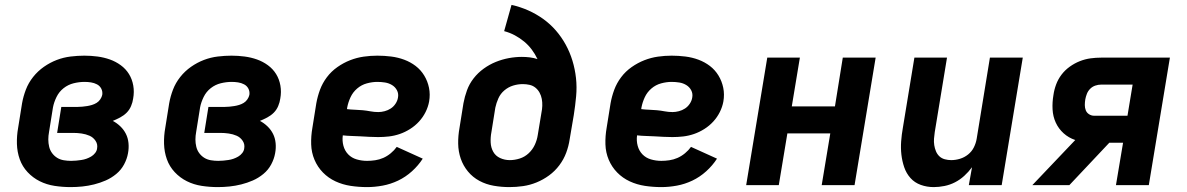

<svg xmlns="http://www.w3.org/2000/svg" viewBox="-20 -755 4840 783"><path d="M268 8Q235 8 202.5 3Q170 -2 142 -16Q114 -30 92.5 -53Q71 -76 60.5 -105.5Q50 -135 49 -168Q48 -201 54 -234L70 -334Q75 -362 85.5 -389.5Q96 -417 115 -441Q134 -465 159 -482.5Q184 -500 211.5 -510.5Q239 -521 268 -524.5Q297 -528 324 -528Q351 -528 377.5 -524.5Q404 -521 428 -512.5Q452 -504 472.5 -489Q493 -474 506 -453Q519 -432 523.5 -406Q528 -380 523 -353Q521 -338 514.5 -322.5Q508 -307 496.5 -295.5Q485 -284 470 -276Q455 -268 440 -262Q457 -253 471 -239.5Q485 -226 493.5 -209Q502 -192 504 -171.5Q506 -151 502 -130Q498 -107 486 -84.5Q474 -62 454 -45.5Q434 -29 411 -19Q388 -9 364 -3Q340 3 316 5.5Q292 8 268 8ZM270 -99Q281 -99 291 -100Q301 -101 311.5 -102.5Q322 -104 332 -107.5Q342 -111 351.5 -116.5Q361 -122 368 -131Q375 -140 376 -150Q379 -167 369.5 -181Q360 -195 345 -201.5Q330 -208 313 -210.5Q296 -213 279 -213H213L230 -319H297Q306 -319 316 -320Q326 -321 335.5 -322.5Q345 -324 355 -327Q365 -330 374 -335.5Q383 -341 389 -350Q395 -359 397 -368Q399 -382 393 -393.5Q387 -405 375.5 -411Q364 -417 351 -419Q338 -421 325 -421Q303 -421 280.5 -415.5Q258 -410 239.5 -395.5Q221 -381 210.5 -359.5Q200 -338 196 -317L180 -217Q177 -201 177 -186Q177 -171 180.5 -156.5Q184 -142 192.5 -130.5Q201 -119 213 -111.5Q225 -104 240 -101.5Q255 -99 270 -99Z M868 8Q835 8 802.5 3Q770 -2 742 -16Q714 -30 692.5 -53Q671 -76 660.5 -105.5Q650 -135 649 -168Q648 -201 654 -234L670 -334Q675 -362 685.5 -389.5Q696 -417 715 -441Q734 -465 759 -482.5Q784 -500 811.5 -510.5Q839 -521 868 -524.5Q897 -528 924 -528Q951 -528 977.5 -524.5Q1004 -521 1028 -512.5Q1052 -504 1072.5 -489Q1093 -474 1106 -453Q1119 -432 1123.5 -406Q1128 -380 1123 -353Q1121 -338 1114.5 -322.5Q1108 -307 1096.5 -295.5Q1085 -284 1070 -276Q1055 -268 1040 -262Q1057 -253 1071 -239.5Q1085 -226 1093.5 -209Q1102 -192 1104 -171.5Q1106 -151 1102 -130Q1098 -107 1086 -84.5Q1074 -62 1054 -45.5Q1034 -29 1011 -19Q988 -9 964 -3Q940 3 916 5.5Q892 8 868 8ZM870 -99Q881 -99 891 -100Q901 -101 911.5 -102.5Q922 -104 932 -107.5Q942 -111 951.5 -116.5Q961 -122 968 -131Q975 -140 976 -150Q979 -167 969.5 -181Q960 -195 945 -201.5Q930 -208 913 -210.5Q896 -213 879 -213H813L830 -319H897Q906 -319 916 -320Q926 -321 935.5 -322.5Q945 -324 955 -327Q965 -330 974 -335.5Q983 -341 989 -350Q995 -359 997 -368Q999 -382 993 -393.5Q987 -405 975.5 -411Q964 -417 951 -419Q938 -421 925 -421Q903 -421 880.5 -415.5Q858 -410 839.5 -395.5Q821 -381 810.5 -359.5Q800 -338 796 -317L780 -217Q777 -201 777 -186Q777 -171 780.5 -156.5Q784 -142 792.5 -130.5Q801 -119 813 -111.5Q825 -104 840 -101.5Q855 -99 870 -99Z M1477 8Q1443 8 1410 3Q1377 -2 1348 -15.5Q1319 -29 1297 -51.5Q1275 -74 1262.5 -103.5Q1250 -133 1249 -166.5Q1248 -200 1254 -234L1270 -334Q1275 -362 1285 -389Q1295 -416 1313 -440Q1331 -464 1356 -481.5Q1381 -499 1408 -509.5Q1435 -520 1463 -524Q1491 -528 1519 -528Q1547 -528 1575 -524.5Q1603 -521 1628.5 -511.5Q1654 -502 1675 -486Q1696 -470 1710 -447Q1724 -424 1729.5 -397Q1735 -370 1730 -341Q1726 -319 1715.5 -298Q1705 -277 1689 -259.5Q1673 -242 1652.5 -229Q1632 -216 1610 -208.5Q1588 -201 1566 -198.5Q1544 -196 1522 -196Q1504 -196 1486 -197Q1468 -198 1450 -199Q1432 -200 1414 -200.5Q1396 -201 1378 -203Q1375 -181 1380.5 -160.5Q1386 -140 1400 -125.5Q1414 -111 1434.5 -105Q1455 -99 1477 -99Q1493 -99 1510 -101.5Q1527 -104 1543 -111Q1559 -118 1573.5 -130Q1588 -142 1598 -156L1704 -108Q1686 -80 1660 -56.5Q1634 -33 1603.5 -18.5Q1573 -4 1540.5 2Q1508 8 1477 8ZM1523 -298Q1535 -298 1548.5 -301.5Q1562 -305 1573.5 -312.5Q1585 -320 1593 -332Q1601 -344 1603 -357Q1606 -373 1599 -386.5Q1592 -400 1579 -408Q1566 -416 1550.5 -418.5Q1535 -421 1519 -421Q1498 -421 1476 -415Q1454 -409 1436.5 -394Q1419 -379 1409.5 -358.5Q1400 -338 1396 -317L1395 -310Q1411 -308 1427 -307.5Q1443 -307 1459 -305.5Q1475 -304 1490.5 -301Q1506 -298 1523 -298Z M2057 8Q2025 8 1993.5 2.5Q1962 -3 1935 -17.5Q1908 -32 1888.5 -55.5Q1869 -79 1859 -108Q1849 -137 1848.5 -169Q1848 -201 1854 -234L1870 -334Q1875 -361 1884.5 -387Q1894 -413 1911.5 -435.5Q1929 -458 1952.5 -475Q1976 -492 2002 -502.5Q2028 -513 2055 -518Q2082 -523 2108 -523Q2125 -523 2141 -521Q2157 -519 2172 -514Q2162 -535 2148.5 -553Q2135 -571 2117.5 -585.5Q2100 -600 2079.5 -611Q2059 -622 2036 -628L2066 -735Q2102 -727 2134.5 -712.5Q2167 -698 2195.5 -677.5Q2224 -657 2247 -630.5Q2270 -604 2287 -573Q2304 -542 2314.5 -507.5Q2325 -473 2329 -436.5Q2333 -400 2329.5 -362Q2326 -324 2320 -286L2303 -186Q2299 -159 2289 -132Q2279 -105 2261 -81Q2243 -57 2219 -39.5Q2195 -22 2168 -11Q2141 0 2113 4Q2085 8 2057 8ZM2059 -102Q2079 -102 2099.5 -108.5Q2120 -115 2136 -130Q2152 -145 2161 -164.5Q2170 -184 2173 -204L2188 -295Q2191 -309 2191.5 -323.5Q2192 -338 2189.5 -351.5Q2187 -365 2180.5 -377Q2174 -389 2163.5 -397.5Q2153 -406 2139.5 -409Q2126 -412 2112 -412Q2092 -412 2072.5 -406Q2053 -400 2037 -386.5Q2021 -373 2012.5 -354Q2004 -335 2000 -316L1984 -216Q1980 -195 1981 -174Q1982 -153 1991.5 -136Q2001 -119 2019.5 -110.5Q2038 -102 2059 -102Z M2677 8Q2643 8 2610 3Q2577 -2 2548 -15.5Q2519 -29 2497 -51.5Q2475 -74 2462.5 -103.5Q2450 -133 2449 -166.5Q2448 -200 2454 -234L2470 -334Q2475 -362 2485 -389Q2495 -416 2513 -440Q2531 -464 2556 -481.5Q2581 -499 2608 -509.5Q2635 -520 2663 -524Q2691 -528 2719 -528Q2747 -528 2775 -524.5Q2803 -521 2828.5 -511.5Q2854 -502 2875 -486Q2896 -470 2910 -447Q2924 -424 2929.5 -397Q2935 -370 2930 -341Q2926 -319 2915.5 -298Q2905 -277 2889 -259.5Q2873 -242 2852.5 -229Q2832 -216 2810 -208.5Q2788 -201 2766 -198.5Q2744 -196 2722 -196Q2704 -196 2686 -197Q2668 -198 2650 -199Q2632 -200 2614 -200.5Q2596 -201 2578 -203Q2575 -181 2580.5 -160.5Q2586 -140 2600 -125.5Q2614 -111 2634.5 -105Q2655 -99 2677 -99Q2693 -99 2710 -101.5Q2727 -104 2743 -111Q2759 -118 2773.5 -130Q2788 -142 2798 -156L2904 -108Q2886 -80 2860 -56.5Q2834 -33 2803.5 -18.5Q2773 -4 2740.5 2Q2708 8 2677 8ZM2723 -298Q2735 -298 2748.5 -301.5Q2762 -305 2773.5 -312.5Q2785 -320 2793 -332Q2801 -344 2803 -357Q2806 -373 2799 -386.5Q2792 -400 2779 -408Q2766 -416 2750.5 -418.5Q2735 -421 2719 -421Q2698 -421 2676 -415Q2654 -409 2636.5 -394Q2619 -379 2609.5 -358.5Q2600 -338 2596 -317L2595 -310Q2611 -308 2627 -307.5Q2643 -307 2659 -305.5Q2675 -304 2690.5 -301Q2706 -298 2723 -298Z M3023 0 3109 -520H3242L3209 -321H3385L3417 -520H3551L3465 0H3331L3366 -211H3191L3156 0Z M3788 8Q3760 8 3735 -1Q3710 -10 3693 -29Q3676 -48 3667.5 -73Q3659 -98 3656 -124.5Q3653 -151 3655 -178.5Q3657 -206 3662 -234L3709 -520H3842L3792 -216Q3790 -203 3789 -189.5Q3788 -176 3790 -163Q3792 -150 3797 -138Q3802 -126 3811 -117.5Q3820 -109 3833 -105.5Q3846 -102 3859 -102Q3877 -102 3895 -107.5Q3913 -113 3928 -125Q3943 -137 3951.5 -154Q3960 -171 3963 -189L4017 -520H4151L4065 0H3931L3944 -73Q3930 -54 3912.5 -38Q3895 -22 3874.5 -11.5Q3854 -1 3831.5 3.5Q3809 8 3788 8Z M4190 0 4365 -184Q4338 -193 4317.5 -211.5Q4297 -230 4285.5 -255Q4274 -280 4272.5 -309Q4271 -338 4276 -367Q4279 -389 4287 -410.5Q4295 -432 4309 -450.5Q4323 -469 4342.5 -483Q4362 -497 4383.5 -505.5Q4405 -514 4427 -517Q4449 -520 4471 -520H4751L4665 0H4531L4560 -173H4504L4341 0ZM4578 -283 4599 -410H4471Q4459 -410 4447 -406Q4435 -402 4426 -393Q4417 -384 4412.5 -372.5Q4408 -361 4406 -350Q4404 -338 4404 -326.5Q4404 -315 4408 -305Q4412 -295 4421.5 -289Q4431 -283 4442 -283Z"/></svg>

Font: Iosevka SS04 XBd Ex
Style: Italic
Weight: 800
Width: 7
Italic angle: -9°
Monospace: yes
Designer: Belleve Invis
Foundry: Belleve Invis
Version: Version 19.0.0; ttfautohint (v1.8.4)